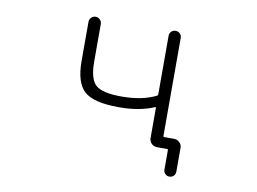

<svg xmlns="http://www.w3.org/2000/svg" viewBox="-71 -650 1143 853"><g transform="rotate(10 500.0 -223.5)"><path d="M628.9 -517.6Q628.9 -529.3 636.7 -537.1Q644.5 -544.9 656.2 -544.9Q668 -544.9 675.8 -537.1Q683.6 -529.3 683.6 -517.6V-76.2Q683.6 -71.3 687.5 -71.3H732.4Q747.1 -71.3 757.3 -61Q767.6 -50.8 767.6 -37.1V70.3Q767.6 82 759.8 89.8Q752 97.7 740.7 97.7Q729.5 97.7 721.7 89.8Q713.9 82 713.9 70.3V-17.6Q713.9 -21.5 709 -21.5H678.7H664.1Q649.4 -21.5 639.2 -31.7Q628.9 -42 628.9 -56.6V-193.4Q628.9 -197.3 625 -195.3Q558.6 -167 469.7 -167Q466.8 -167 463.9 -167Q352.5 -167 310.1 -204.6Q267.6 -242.2 267.6 -340.8V-517.6Q267.6 -528.3 275.9 -536.6Q284.2 -544.9 295.4 -544.9Q306.6 -544.9 314.9 -536.6Q323.2 -528.3 323.2 -517.6V-347.7Q323.2 -269.5 352.5 -242.7Q381.8 -215.8 469.7 -215.8Q562.5 -215.8 625 -247.1Q628.9 -249 628.9 -253.9Z"/></g></svg>

Font: Rounded-L Mgen+ 1m light
Style: Regular
Weight: 200
Designer: [Source Han Sans]
Ryoko NISHIZUKA  (kana & ideographs); Paul D. Hunt (Latin, Greek & Cyrillic); Wenlong ZHANG  (bopomofo
Version: Version 1.059.20150602